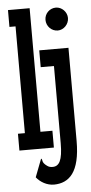

<svg xmlns="http://www.w3.org/2000/svg" viewBox="-58 -702 429 910"><g transform="rotate(-5 156.5 -246.5)"><path d="M12 0H176V-80H119V-668H16V-588H45V-80H12ZM243 -551C271 -551 296 -576 296 -606C296 -635 271 -660 243 -660C213 -660 189 -636 189 -606C189 -576 213 -551 243 -551ZM162 175C234 174 286 127 286 -22V-465H147V-385H210V-18C210 65 193 91 162 91C152 91 144 89 136 83C108 63 121 53 111 47L78 133C97 157 128 175 162 175Z"/></g></svg>

Font: Inconsolata ExtraCondensed
Style: Bold
Weight: 700
Width: 2
Monospace: yes
Designer: Raph Levien, Cyreal, Brenton Simpson
Foundry: Raph Levien, Cyreal, Google
Version: Version 3.100